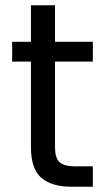

<svg xmlns="http://www.w3.org/2000/svg" viewBox="-20 -706 404 726"><path d="M97 -473H26V-548H97V-686H188V-548H331V-473H188V-150Q188 -109 205 -93Q222 -77 264 -77H331V0H249Q176 0 136.5 -33.5Q97 -67 97 -150Z"/></svg>

Font: Poppins
Style: Regular
Weight: 400
Designer: Ninad Kale (Devanagari), Jonny Pinhorn (Latin)
Foundry: Indian Type Foundry
Version: Version 3.002 2017